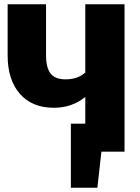

<svg xmlns="http://www.w3.org/2000/svg" viewBox="-20 -715 661 905"><path d="M382 -695H567V0H458L439 170H314V-132H382V-258Q319 -207 234 -207Q131 -207 73.5 -273Q16 -339 16 -454V-695H197V-455Q197 -396 218.5 -368.5Q240 -341 288 -341Q347 -341 382 -373Z"/></svg>

Font: FiraGO ExtraBold
Style: Regular
Weight: 800
Designer: bBox Type
Foundry: bBox Type GmbH
Version: Version 1.001;PS 001.001;hotconv 1.0.88;makeotf.lib2.5.64775